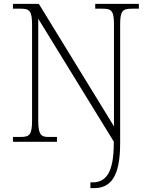

<svg xmlns="http://www.w3.org/2000/svg" viewBox="-20 -734 778 994"><path d="M448 240H466C549 240 602 187 602 8V-605C602 -679 614 -689 666 -689H699V-714H473V-689H509C558 -689 570 -679 570 -605V-80L181 -714H47V-689H87C132 -689 146 -679 146 -606V-109C146 -35 132 -25 86 -25H47V0H275V-25H231C194 -25 178 -35 178 -109V-637L569 -1V8C569 162 527 210 460 210H448Z"/></svg>

Font: Noto Serif Myanmar ExtraLight
Style: Regular
Weight: 200
Designer: Ben Mitchell and the Monotype Design Team
Foundry: Monotype Imaging Inc.
Version: Version 2.106